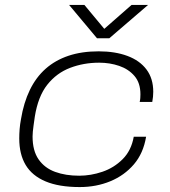

<svg xmlns="http://www.w3.org/2000/svg" viewBox="-20 -746 690 778"><path d="M303 12Q219 12 164.5 -11Q110 -34 84 -77.5Q58 -121 58 -185Q58 -203 59.5 -222.5Q61 -242 65 -263Q76 -330 101 -381.5Q126 -433 165 -467.5Q204 -502 257.5 -520Q311 -538 380 -538Q446 -538 496 -519.5Q546 -501 573.5 -464.5Q601 -428 601 -374Q601 -364 600 -354Q599 -344 597 -333H546Q548 -341 548.5 -349Q549 -357 549 -364Q549 -410 525 -438Q501 -466 463 -479Q425 -492 382 -492Q319 -492 264 -471Q209 -450 171.5 -402.5Q134 -355 121 -273Q118 -252 116 -237.5Q114 -223 113 -212.5Q112 -202 112 -193Q112 -135 136.5 -100Q161 -65 203.5 -49.5Q246 -34 301 -34Q348 -34 395 -50Q442 -66 477 -101Q512 -136 522 -192H572Q561 -125 522.5 -80Q484 -35 427 -11.5Q370 12 303 12ZM580 -726 423 -591H373L260 -726H322L411 -619H391L513 -726Z"/></svg>

Font: Archivo Expanded Thin
Style: Italic
Weight: 250
Width: 7
Italic angle: -10°
Designer: Hector Gatti
Foundry: Omnibus-Type
Version: Version 2.001